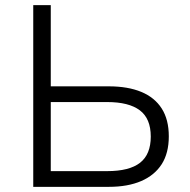

<svg xmlns="http://www.w3.org/2000/svg" viewBox="-20 -725 736 745"><path d="M109 0V-705H177V-390H402Q476 -390 528 -368.5Q580 -347 607.5 -304Q635 -261 635 -196Q635 -131 607.5 -88Q580 -45 528 -22.5Q476 0 402 0ZM177 -61H396Q482 -61 523.5 -93.5Q565 -126 565 -195Q565 -265 522.5 -297Q480 -329 396 -329H177Z"/></svg>

Font: Nunito Sans 8pt Light
Style: Regular
Weight: 300
Version: Version 3.101;gftools[0.9.27]